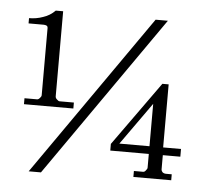

<svg xmlns="http://www.w3.org/2000/svg" viewBox="-41 -492 568 546"><g transform="rotate(5 243.0 -219.0)"><path d="M30 -194V-177H171V-194H130Q127 -194 123 -198Q118 -202 118 -207V-450H97Q82 -435 63 -429Q44 -422 23 -422V-407H66Q71 -407 75 -405Q78 -403 78 -398V-207Q78 -203 74 -199Q70 -194 66 -194ZM60 12H95L417 -449H382ZM358 -15V2H466V-15H450Q443 -15 439 -19Q436 -23 436 -26V-67H486V-89H435V-269H417L286 -86V-67H396V-28Q396 -24 392 -20Q389 -15 384 -15ZM310 -89 396 -210V-89Z"/></g></svg>

Font: Bravura Text
Style: Regular
Weight: 400
Designer: Daniel Spreadbury et al.
Foundry: Steinberg Media Technologies GmbH
Version: Version 1.393